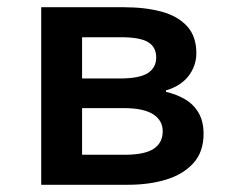

<svg xmlns="http://www.w3.org/2000/svg" viewBox="-20 -511 640 531"><path d="M94 0V-491H323Q381 -491 426 -479Q471 -467 497 -439Q523 -411 523 -364Q523 -329 501.5 -301Q480 -273 439 -261V-257Q469 -250 492.5 -236Q516 -222 529.5 -198.5Q543 -175 543 -141Q543 -91 515 -60Q487 -29 440 -14.5Q393 0 334 0ZM207 -294H312Q366 -294 389 -309Q412 -324 412 -352Q412 -381 389.5 -394.5Q367 -408 315 -408H207ZM207 -83H325Q380 -83 405 -99.5Q430 -116 430 -148Q430 -178 403.5 -195Q377 -212 322 -212H207Z"/></svg>

Font: Source Code Pro SemiBold
Style: Regular
Weight: 600
Monospace: yes
Designer: Paul D. Hunt, Teo Tuominen
Foundry: Adobe Systems Incorporated
Version: Version 1.018;hotconv 1.0.116;makeotfexe 2.5.65601